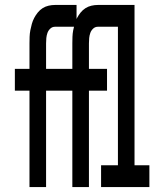

<svg xmlns="http://www.w3.org/2000/svg" viewBox="-20 -755 665 775"><path d="M99 0V-389H40V-477H99V-580Q99 -593 99.5 -606.5Q100 -620 102.5 -633Q105 -646 108.5 -658.5Q112 -671 118 -682.5Q124 -694 132.5 -704.5Q141 -715 152 -722Q163 -729 176 -732Q189 -735 202 -735H289V-647H202Q191 -647 183 -639.5Q175 -632 171.5 -622Q168 -612 167 -601.5Q166 -591 166 -580V-477H289V-389H166V0ZM272 0V-389H213V-477H272V-580Q272 -593 272.5 -606.5Q273 -620 275.5 -633Q278 -646 281.5 -658.5Q285 -671 291 -682.5Q297 -694 305.5 -704.5Q314 -715 325 -722Q336 -729 349 -732Q362 -735 375 -735H462V-647H375Q364 -647 356 -639.5Q348 -632 344.5 -622Q341 -612 340 -601.5Q339 -591 339 -580V-477H412V-389H339V0ZM388 0V-88H456V-647H396V-735H523V-88H583V0Z"/></svg>

Font: Iosevka Custom Semibold
Style: Regular
Weight: 600
Designer: Belleve Invis
Foundry: Belleve Invis
Version: Version 27.0.2; ttfautohint (v1.8.4)